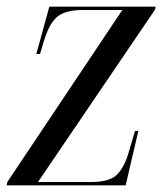

<svg xmlns="http://www.w3.org/2000/svg" viewBox="-29 -556 491 576"><path d="M-9 0 -7 -10 338 -526H219Q169 -526 144.5 -507Q120 -488 104 -437L91 -394H80L119 -536H438L436 -527L85 -10H244Q297 -10 319 -29.5Q341 -49 355 -92L376 -163H386L348 0Z"/></svg>

Font: Noto Serif Display Condensed
Style: Italic
Weight: 400
Width: 3
Italic angle: -12°
Designer: Monotype Design Team
Foundry: Monotype Imaging Inc.
Version: Version 2.009